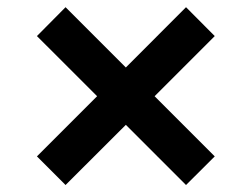

<svg xmlns="http://www.w3.org/2000/svg" viewBox="-20 -557 703 536"><path d="M499.3 -40.5 331.3 -208.5 163 -40.5 83.1 -120.4 251.1 -288.4 83.1 -456.3 163 -536.9 331.3 -368.6 499.3 -536.9 579.5 -456.3 411.6 -288.4 579.5 -120.4Z"/></svg>

Font: Inter UI Semi Bold
Style: Regular
Weight: 600
Designer: Rasmus Andersson
Foundry: rsms
Version: 3.2;8d6f07862